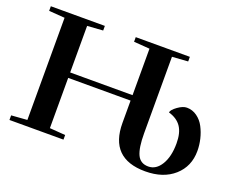

<svg xmlns="http://www.w3.org/2000/svg" viewBox="-108 -853 1294 1052"><g transform="rotate(20 539.0 -326.5)"><path d="M24.4 0V-26.9L116.7 -33.7V-629.4L24.4 -636.2V-663.1H339.4V-636.2L248 -629.9V-358.4H611.8V-629.4L519.5 -636.2V-663.1H835V-636.2L742.7 -629.9V-183.6Q742.7 -98.6 761.2 -59.6Q779.8 -20.5 825.7 -20.5Q871.1 -20.5 899.9 -67.9Q928.7 -115.2 928.7 -192.4Q928.7 -253.4 905.3 -288.3Q881.8 -323.2 831.5 -337.9Q833.5 -353.5 863 -374.8Q892.6 -396 915.5 -396Q948.2 -396 975.1 -376.7Q1002 -357.4 1017.8 -326.9Q1033.7 -296.4 1042 -261.7Q1050.3 -227.1 1050.3 -192.4Q1050.3 -102.1 987.1 -45.9Q923.8 10.3 818.8 10.3Q611.8 10.3 611.8 -196.8V-326.7H248V-33.7L339.4 -26.9V0Z"/></g></svg>

Font: Elstob 14pt SemiBold
Style: Regular
Weight: 600
Designer: Peter S. Baker
Version: Version 1.015